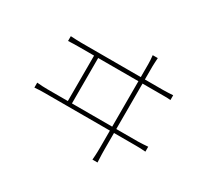

<svg xmlns="http://www.w3.org/2000/svg" viewBox="-151 -973 1302 1215"><g transform="rotate(30 500.0 -365.5)"><path d="M681 -747Q680 -729 679 -710.5Q678 -692 678 -684Q678 -679 678 -645.5Q678 -612 678 -560Q678 -508 678 -447Q678 -386 678 -324.5Q678 -263 678 -210Q678 -157 678 -122Q678 -87 678 -79Q678 -71 678.5 -43.5Q679 -16 681 16H644Q647 -17 647.5 -43.5Q648 -70 648 -77Q648 -85 648 -120.5Q648 -156 648 -209Q648 -262 648 -323.5Q648 -385 648 -446.5Q648 -508 648 -560Q648 -612 648 -645.5Q648 -679 648 -684Q648 -695 647 -713Q646 -731 644 -747ZM324 -211V-569H354V-211ZM98 -231Q119 -229 138 -228Q157 -227 176 -227H837Q856 -227 873 -228.5Q890 -230 909 -231V-195Q890 -197 869.5 -197.5Q849 -198 837 -198H176Q157 -198 138.5 -197.5Q120 -197 98 -195ZM135 -592Q155 -591 174.5 -590Q194 -589 213 -589H810Q830 -589 847 -590Q864 -591 883 -592V-557Q864 -559 843.5 -559Q823 -559 810 -559H213Q194 -559 175 -558.5Q156 -558 135 -557Z"/></g></svg>

Font: Noto Sans JP Thin Thin
Style: Regular
Weight: 250
Version: Version 2.004-H2;hotconv 1.0.118;makeotfexe 2.5.65603